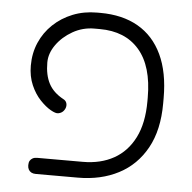

<svg xmlns="http://www.w3.org/2000/svg" viewBox="-47 -632 688 689"><g transform="rotate(5 297.5 -288.0)"><path d="M106 10Q97 10 90.5 6.5Q84 3 80.5 -3.5Q77 -10 77 -19Q77 -29 80.5 -35Q84 -41 90.5 -44.5Q97 -48 107 -48H271Q335 -48 382.5 -74.5Q430 -101 456.5 -153.5Q483 -206 483 -285V-298Q483 -411 432.5 -469.5Q382 -528 290 -528H271Q229 -528 193 -507.5Q157 -487 135 -456Q113 -425 113 -392Q113 -347 129 -316.5Q145 -286 182 -266Q190 -262 193 -254.5Q196 -247 194 -238.5Q192 -230 185.5 -223Q179 -216 168 -214Q159 -212 140.5 -222.5Q122 -233 102 -254Q82 -275 68.5 -306Q55 -337 55 -376Q55 -421 71.5 -459Q88 -497 118 -525.5Q148 -554 188 -570Q228 -586 275 -586H287Q367 -586 423.5 -553.5Q480 -521 510 -457.5Q540 -394 540 -301V-282Q540 -186 504 -121Q468 -56 404.5 -23Q341 10 258 10Z"/></g></svg>

Font: Fredoka Light Light
Style: Regular
Weight: 300
Version: Version 2.001